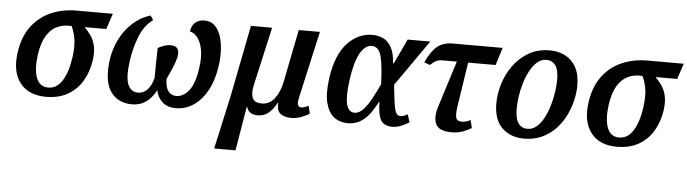

<svg xmlns="http://www.w3.org/2000/svg" viewBox="-48 -747 4239 1184"><g transform="rotate(5 2071.5 -154.5)"><path d="M242 10Q134 10 81 -59Q28 -128 45 -247Q59 -346 107 -410Q155 -474 227 -505Q299 -536 383 -536H609L577 -439H443Q463 -419 481.5 -393.5Q500 -368 509 -330.5Q518 -293 511 -241Q501 -170 468 -113Q435 -56 378.5 -23Q322 10 242 10ZM251 -48Q304 -48 337.5 -100.5Q371 -153 384 -244Q395 -321 385 -368Q375 -415 362 -439H342Q302 -439 267 -421Q232 -403 206.5 -360.5Q181 -318 170 -244Q158 -153 178 -100.5Q198 -48 251 -48Z M615 -254Q625 -321 655 -380.5Q685 -440 732.5 -483.5Q780 -527 842 -546L860 -519Q806 -479 778 -408.5Q750 -338 739 -260Q724 -154 743 -109.5Q762 -65 806 -65Q837 -65 861 -88Q885 -111 900 -163Q900 -212 901 -264Q902 -316 903 -350Q919 -359 939.5 -366.5Q960 -374 982 -374Q1043 -374 1029 -304Q1021 -270 1004.5 -232Q988 -194 974 -165Q974 -114 992.5 -89.5Q1011 -65 1043 -65Q1085 -65 1120.5 -108Q1156 -151 1170 -258Q1178 -315 1170 -360.5Q1162 -406 1141.5 -434.5Q1121 -463 1092 -469Q1098 -509 1121 -526.5Q1144 -544 1175 -544Q1216 -544 1241 -519Q1266 -494 1278.5 -453.5Q1291 -413 1292.5 -365Q1294 -317 1287 -271Q1275 -185 1241 -122Q1207 -59 1157 -24.5Q1107 10 1046 10Q995 10 964 -17Q933 -44 923 -90Q896 -40 860 -15Q824 10 775 10Q687 10 642 -54.5Q597 -119 615 -254Z M1304 237 1377 -94 1464 -536H1595L1513 -172Q1502 -124 1514 -94.5Q1526 -65 1572 -65Q1620 -65 1651.5 -106.5Q1683 -148 1695 -210L1760 -536H1891L1798 -122Q1790 -87 1796 -74.5Q1802 -62 1817 -62Q1827 -62 1838.5 -66Q1850 -70 1861 -77L1873 -28Q1847 -12 1818 -2Q1789 8 1760 8Q1718 8 1693.5 -11Q1669 -30 1673 -78H1670Q1649 -38 1621 -14Q1593 10 1552 10Q1496 10 1484 -38H1482L1436 237Z M2110 10Q2061 10 2025.5 -17Q1990 -44 1975 -102.5Q1960 -161 1973 -257Q1994 -403 2060.5 -474.5Q2127 -546 2216 -546Q2252 -546 2282.5 -531.5Q2313 -517 2333 -481.5Q2353 -446 2357 -383H2362L2434 -536H2574L2375 -251Q2383 -174 2389 -133Q2395 -92 2404.5 -77Q2414 -62 2431 -62Q2441 -62 2452 -66Q2463 -70 2475 -77L2490 -28Q2470 -16 2442.5 -4Q2415 8 2385 8Q2338 8 2317 -22.5Q2296 -53 2294 -137H2291Q2270 -96 2245 -62.5Q2220 -29 2187 -9.5Q2154 10 2110 10ZM2146 -58Q2176 -58 2202 -87Q2228 -116 2251 -159.5Q2274 -203 2295 -247Q2291 -366 2275.5 -422Q2260 -478 2217 -478Q2178 -478 2147 -426.5Q2116 -375 2100 -265Q2089 -186 2092 -141Q2095 -96 2109 -77Q2123 -58 2146 -58Z M2754 10Q2675 10 2655.5 -31.5Q2636 -73 2658 -142L2748 -427H2656Q2637 -427 2622 -420Q2607 -413 2584 -392L2548 -405Q2582 -478 2619 -507Q2656 -536 2714 -536H3022L2988 -427H2818L2775 -146Q2769 -104 2774.5 -82.5Q2780 -61 2810 -61Q2825 -61 2837.5 -64.5Q2850 -68 2864 -76L2876 -27Q2856 -14 2823.5 -2Q2791 10 2754 10Z M3202 10Q3118 10 3065.5 -40.5Q3013 -91 3013 -193Q3013 -250 3031.5 -311.5Q3050 -373 3087.5 -426Q3125 -479 3181.5 -512.5Q3238 -546 3315 -546Q3366 -546 3408 -525Q3450 -504 3475.5 -459.5Q3501 -415 3501 -343Q3501 -300 3489.5 -251.5Q3478 -203 3455 -156.5Q3432 -110 3396 -72.5Q3360 -35 3311.5 -12.5Q3263 10 3202 10ZM3217 -52Q3249 -52 3274.5 -74Q3300 -96 3318.5 -131.5Q3337 -167 3349.5 -209Q3362 -251 3368 -293Q3374 -335 3374 -369Q3374 -432 3353.5 -459Q3333 -486 3298 -486Q3267 -486 3242 -465Q3217 -444 3198 -409Q3179 -374 3166 -332Q3153 -290 3147 -248Q3141 -206 3141 -171Q3141 -107 3161.5 -79.5Q3182 -52 3217 -52Z M3776 10Q3668 10 3615 -59Q3562 -128 3579 -247Q3593 -346 3641 -410Q3689 -474 3761 -505Q3833 -536 3917 -536H4143L4111 -439H3977Q3997 -419 4015.5 -393.5Q4034 -368 4043 -330.5Q4052 -293 4045 -241Q4035 -170 4002 -113Q3969 -56 3912.5 -23Q3856 10 3776 10ZM3785 -48Q3838 -48 3871.5 -100.5Q3905 -153 3918 -244Q3929 -321 3919 -368Q3909 -415 3896 -439H3876Q3836 -439 3801 -421Q3766 -403 3740.5 -360.5Q3715 -318 3704 -244Q3692 -153 3712 -100.5Q3732 -48 3785 -48Z"/></g></svg>

Font: Noto Serif SemiCondensed SemiBold
Style: Italic
Weight: 600
Width: 4
Italic angle: -12°
Designer: Monotype Design Team
Foundry: Monotype Imaging Inc.
Version: Version 2.014; ttfautohint (v1.8.4.7-5d5b)